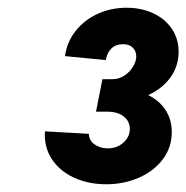

<svg xmlns="http://www.w3.org/2000/svg" viewBox="-20 -915 481 496"><path d="M96.2 -575.7 209.5 -569.3Q210 -551.8 224.6 -541.7Q239.3 -531.7 258.3 -531.7Q282.2 -531.7 298.8 -546.6Q315.4 -561.5 315.4 -582Q315.4 -601.6 299.8 -614Q284.2 -626.5 256.8 -626.5H228L244.6 -710.4H270Q287.1 -710.4 301.3 -719.7Q315.4 -729 323.7 -742.9Q332 -756.8 332 -769.5Q332 -782.7 323.2 -791.7Q314.5 -800.8 297.9 -800.8Q278.3 -800.8 267.1 -789.1Q255.9 -777.3 253.4 -759.8L147.9 -770Q152.8 -806.6 175.5 -835.2Q198.2 -863.8 232.7 -879.4Q267.1 -895 307.1 -895Q345.2 -895 376 -880.6Q406.7 -866.2 424.1 -840.3Q441.4 -814.5 441.4 -781.2Q441.4 -744.1 420.2 -714.8Q398.9 -685.5 362.8 -669.4Q391.6 -655.3 407.7 -630.6Q423.8 -606 423.8 -573.7Q423.8 -534.7 400.9 -503.9Q377.9 -473.1 339.1 -456.1Q300.3 -439 254.4 -439Q208 -439 170.7 -456.3Q133.3 -473.6 113.3 -504.9Q93.3 -536.1 96.2 -575.7Z"/></svg>

Font: Reddit Sans Vanilla ExtraBold
Style: Italic
Weight: 800
Italic angle: -11.25°
Designer: Stephen Hutchings
Version: Version 1.013